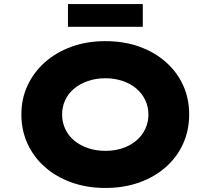

<svg xmlns="http://www.w3.org/2000/svg" viewBox="-20 -922 1044 952"><path d="M502 10Q411 10 334.5 -17.5Q258 -45 202.5 -94Q147 -143 116.5 -209.5Q86 -276 86 -354Q86 -433 117 -499Q148 -565 203.5 -614Q259 -663 335 -690.5Q411 -718 502 -718Q594 -718 670 -691Q746 -664 802 -614.5Q858 -565 888 -499Q918 -433 918 -355Q918 -276 888 -209.5Q858 -143 802 -93.5Q746 -44 670 -17Q594 10 502 10ZM503 -174Q549 -174 588.5 -187.5Q628 -201 656.5 -225.5Q685 -250 700.5 -283Q716 -316 716 -354Q716 -392 700.5 -425Q685 -458 656.5 -482.5Q628 -507 588 -520.5Q548 -534 503 -534Q456 -534 416.5 -520.5Q377 -507 348 -483Q319 -459 303.5 -426Q288 -393 288 -354Q288 -316 303.5 -282.5Q319 -249 348 -225Q377 -201 416.5 -187.5Q456 -174 503 -174ZM317 -789V-902H688V-789Z"/></svg>

Font: Lexend Giga ExtraBold
Style: Regular
Weight: 800
Designer: Bonnie Shaver-Troup, Thomas Jockin
Foundry: Lexend
Version: Version 1.007